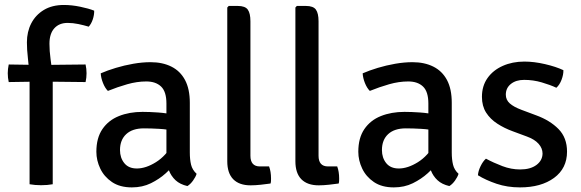

<svg xmlns="http://www.w3.org/2000/svg" viewBox="-20 -760 2396 792"><path d="M148.5 -492 333 -494Q335 -484.5 336 -476Q337 -467.5 337 -458Q337 -448.5 336 -439.5Q335 -430.5 333 -421.5L148.5 -423.5L16 -421.5Q12 -439.5 12 -458Q12 -475 16 -494ZM102 -451Q99 -487 95 -521Q91 -555 91 -585.5Q91 -629 109 -663.8Q127 -698.5 161 -719Q195 -739.5 243.5 -739.5Q276 -739.5 311 -732.2Q346 -725 368.5 -716Q369 -699 362.8 -680.2Q356.5 -661.5 346 -650Q326 -656 303.2 -660.8Q280.5 -665.5 259 -665.5Q224 -665.5 204 -643.2Q184 -621 184 -579.5Q184 -550 188.5 -516.8Q193 -483.5 197.5 -449V0Q175.5 4 149.5 4Q124.5 4 102 0Z M377.5 -134Q377.5 -191 402.5 -227.5Q427.5 -264 470.5 -281.2Q513.5 -298.5 568 -298.5Q596.5 -298.5 632.2 -296Q668 -293.5 698 -286V-220Q671 -226.5 637 -228.5Q603 -230.5 573.5 -230.5Q526.5 -230.5 500.8 -206.8Q475 -183 475 -141Q475 -109 492.8 -87Q510.5 -65 544.5 -65Q581.5 -65 623.2 -91Q665 -117 693 -167.5L708.5 -90.5Q690.5 -69.5 664 -45.5Q637.5 -21.5 602.5 -4.2Q567.5 13 524 13Q474.5 13 442 -9Q409.5 -31 393.5 -64.8Q377.5 -98.5 377.5 -134ZM791 -43Q787 -30 776.2 -15Q765.5 0 753 7.5Q722.5 0.5 704.2 -16.5Q686 -33.5 677 -56.8Q668 -80 666.5 -106.5V-333Q666.5 -382 644.5 -403Q622.5 -424 583.5 -424Q545 -424 504.8 -412.5Q464.5 -401 425 -385Q413 -397 404.8 -417.8Q396.5 -438.5 395.5 -457.5Q423 -469.5 457.8 -480Q492.5 -490.5 529.8 -497Q567 -503.5 601 -503.5Q650.5 -503.5 687 -485.2Q723.5 -467 743.2 -430Q763 -393 763 -336V-131Q763 -102 768.2 -80.5Q773.5 -59 791 -43Z M1090 -73.5Q1098 -52 1098 -24Q1098 -18.5 1097.8 -13Q1097.5 -7.5 1096 -3Q1079.5 -0.5 1056 2Q1032.5 4.5 1013.5 4.5Q967 4.5 942.2 -20.5Q917.5 -45.5 917.5 -95V-729L923.5 -735.5H960.5Q991.5 -735.5 1002.2 -720.2Q1013 -705 1013 -672V-117.5Q1013 -95.5 1022.8 -84.5Q1032.5 -73.5 1052 -73.5Z M1371 -73.5Q1379 -52 1379 -24Q1379 -18.5 1378.8 -13Q1378.5 -7.5 1377 -3Q1360.5 -0.5 1337 2Q1313.5 4.5 1294.5 4.5Q1248 4.5 1223.2 -20.5Q1198.5 -45.5 1198.5 -95V-729L1204.5 -735.5H1241.5Q1272.5 -735.5 1283.2 -720.2Q1294 -705 1294 -672V-117.5Q1294 -95.5 1303.8 -84.5Q1313.5 -73.5 1333 -73.5Z M1458 -134Q1458 -191 1483 -227.5Q1508 -264 1551 -281.2Q1594 -298.5 1648.5 -298.5Q1677 -298.5 1712.8 -296Q1748.5 -293.5 1778.5 -286V-220Q1751.5 -226.5 1717.5 -228.5Q1683.5 -230.5 1654 -230.5Q1607 -230.5 1581.2 -206.8Q1555.5 -183 1555.5 -141Q1555.5 -109 1573.2 -87Q1591 -65 1625 -65Q1662 -65 1703.8 -91Q1745.5 -117 1773.5 -167.5L1789 -90.5Q1771 -69.5 1744.5 -45.5Q1718 -21.5 1683 -4.2Q1648 13 1604.5 13Q1555 13 1522.5 -9Q1490 -31 1474 -64.8Q1458 -98.5 1458 -134ZM1871.5 -43Q1867.5 -30 1856.8 -15Q1846 0 1833.5 7.5Q1803 0.5 1784.8 -16.5Q1766.5 -33.5 1757.5 -56.8Q1748.5 -80 1747 -106.5V-333Q1747 -382 1725 -403Q1703 -424 1664 -424Q1625.5 -424 1585.2 -412.5Q1545 -401 1505.5 -385Q1493.5 -397 1485.2 -417.8Q1477 -438.5 1476 -457.5Q1503.5 -469.5 1538.2 -480Q1573 -490.5 1610.2 -497Q1647.5 -503.5 1681.5 -503.5Q1731 -503.5 1767.5 -485.2Q1804 -467 1823.8 -430Q1843.5 -393 1843.5 -336V-131Q1843.5 -102 1848.8 -80.5Q1854 -59 1871.5 -43Z M1951.5 -37Q1952.5 -54 1962.2 -74.2Q1972 -94.5 1984.5 -105.5Q2016 -88.5 2052.2 -74.8Q2088.5 -61 2125.5 -61Q2168 -61 2192.8 -79.5Q2217.5 -98 2218 -126.5Q2218 -148.5 2201.5 -167Q2185 -185.5 2153 -197L2095 -218.5Q2060.5 -231 2031.5 -249.8Q2002.5 -268.5 1985.2 -295.5Q1968 -322.5 1968 -360.5Q1968 -405.5 1991 -438Q2014 -470.5 2053.8 -488.2Q2093.5 -506 2143 -506Q2183 -506 2228.2 -495.5Q2273.5 -485 2304 -470.5Q2304.5 -452.5 2296.5 -431.2Q2288.5 -410 2275 -398Q2249.5 -410 2214.5 -420.2Q2179.5 -430.5 2142 -430.5Q2108.5 -430.5 2087.5 -413.8Q2066.5 -397 2066.5 -369.5Q2066.5 -348 2082.8 -333.5Q2099 -319 2131 -307L2192.5 -284Q2248.5 -263.5 2283.8 -227.8Q2319 -192 2319 -134.5Q2319 -65.5 2265.5 -26.2Q2212 13 2125 13Q2072.5 13 2028.2 -2Q1984 -17 1951.5 -37Z"/></svg>

Font: Signika Negative
Style: Regular
Weight: 400
Designer: Anna Giedry
Foundry: Anna Giedry
Version: Version 2.001